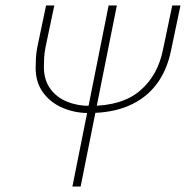

<svg xmlns="http://www.w3.org/2000/svg" viewBox="-20 -680 678 700"><path d="M244 0 376 -660H406L274 0ZM301 -268Q253 -268 209 -286.5Q165 -305 137.5 -342Q110 -379 110 -432Q110 -449 111 -468Q112 -487 116 -508L148 -660H178L146 -508Q142 -487 141 -470Q140 -453 140 -436Q140 -389 163 -357Q186 -325 224 -309.5Q262 -294 306 -294H309Q425 -294 490 -349Q555 -404 574 -498L608 -660H638L604 -498Q589 -423 550 -372Q511 -321 449.5 -294.5Q388 -268 304 -268Z"/></svg>

Font: Source Sans 3 ExtraLight
Style: Italic
Weight: 250
Italic angle: -11°
Designer: Paul D. Hunt
Foundry: Adobe
Version: Version 3.046;hotconv 1.0.118;makeotfexe 2.5.65603